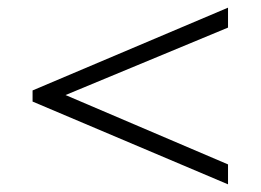

<svg xmlns="http://www.w3.org/2000/svg" viewBox="-20 -508 680 501"><path d="M151 -260 575 -79V-27L65 -243V-272L575 -488V-436Z"/></svg>

Font: Renner* Light
Style: Light
Weight: 300
Version: Version 003.000 ; ttfautohint (v0.97) -l 8 -r 50 -G 200 -x 1